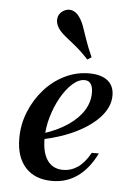

<svg xmlns="http://www.w3.org/2000/svg" viewBox="-51 -712 540 763"><g transform="rotate(5 219.5 -331.0)"><path d="M185.5 11.3Q116.9 11.3 79 -30.2Q41.1 -71.8 41.1 -146Q41.1 -202.4 61.7 -252.8Q82.3 -303.2 117.3 -342.7Q152.4 -382.3 198.4 -404.8Q244.4 -427.4 295.2 -427.4Q343.5 -427.4 369.4 -406.9Q395.2 -386.3 395.2 -347.6Q395.2 -304.8 362.5 -266.1Q329.8 -227.4 271 -197.2Q212.1 -166.9 132.3 -150V-173.4Q190.3 -191.9 230.6 -219.4Q271 -246.8 291.9 -280.2Q312.9 -313.7 312.9 -350.8Q312.9 -375 304.4 -387.1Q296 -399.2 279.8 -399.2Q255.6 -399.2 231 -377Q206.5 -354.8 186.3 -319Q166.1 -283.1 153.6 -239.9Q141.1 -196.8 141.1 -154.8Q141.1 -96.8 162.9 -66.5Q184.7 -36.3 225 -36.3Q257.3 -36.3 284.3 -55.2Q311.3 -74.2 333.1 -113.7H361.3Q331.5 -52.4 287.1 -20.6Q242.7 11.3 185.5 11.3ZM283.1 -481.5Q254 -512.9 229.8 -532.3Q205.6 -551.6 187.9 -566.1Q170.2 -580.6 159.7 -596Q147.6 -615.3 150 -633.9Q152.4 -652.4 168.5 -663.7Q186.3 -675.8 204.4 -671.4Q222.6 -666.9 236.3 -646.8Q246.8 -632.3 254.4 -610.9Q262.1 -589.5 271.8 -560.5Q281.5 -531.5 299.2 -491.9Z"/></g></svg>

Font: Playfair 5pt SemiExpanded Light SemiBold
Style: Italic
Weight: 600
Italic angle: -15.6°
Version: Version 2.001;gftools[0.9.30]